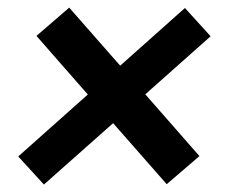

<svg xmlns="http://www.w3.org/2000/svg" viewBox="-20 -590 620 516"><path d="M370.5 -336.5 516 -170.5 428 -95 284 -259 98 -94 29 -169.5 216 -336 78 -493.5 166 -569.5 303 -413.5 477 -568.5 546 -492.5Z"/></svg>

Font: Lato ExtraBold
Style: Italic
Weight: 800
Italic angle: -7°
Designer: Lukasz Dziedzic with Adam Twardoch and Botio Nikoltchev
Foundry: tyPoland Lukasz Dziedzic
Version: Version 2.015; 2015-08-06; http://www.latofonts.com/